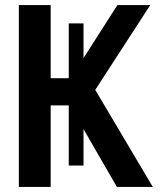

<svg xmlns="http://www.w3.org/2000/svg" viewBox="-20 -734 640 754"><path d="M54 0V-714H179V-427H250V-642H308V-506L441 -714H570L354 -381L580 0H439L308 -227V-84H250V-320H179V0Z"/></svg>

Font: Noto Sans Mono SemiBold
Style: Regular
Weight: 600
Designer: Monotype Design Team
Foundry: Monotype Imaging Inc.
Version: Version 2.014; ttfautohint (v1.8.4.7-5d5b)